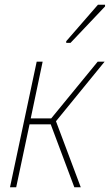

<svg xmlns="http://www.w3.org/2000/svg" viewBox="-20 -786 461 806"><path d="M22 0 134 -527H159L109 -289H195L390 -527H419L215 -277L319 0H292L193 -264H104L48 0ZM258 -613 391 -766H421V-759L276 -606H258Z"/></svg>

Font: Noto Sans SemiCondensed Thin
Style: Italic
Weight: 100
Width: 4
Italic angle: -12°
Designer: Monotype Design Team
Foundry: Monotype Imaging Inc.
Version: Version 2.013; ttfautohint (v1.8.4.7-5d5b)